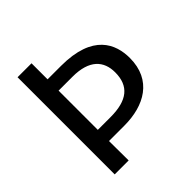

<svg xmlns="http://www.w3.org/2000/svg" viewBox="-183 -815 950 950"><g transform="rotate(-45 291.5 -340.0)"><path d="M287.6 -136.7C426.3 -136.7 543.5 -199.7 543.5 -354C543.5 -451.7 497.1 -567.4 274.9 -567.4H180.7V-679.7H83V0H180.7L179.7 -136.7ZM276.9 -489.3C395 -489.3 441.9 -434.6 441.9 -355.5C441.9 -259.8 385.7 -214.8 268.6 -214.8H179.7V-489.3Z"/></g></svg>

Font: Inder
Style: Regular
Weight: 400
Designer: Irina Smirnova
Foundry: Irina Smirnova
Version: Version 1.001